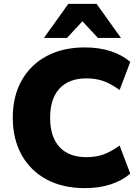

<svg xmlns="http://www.w3.org/2000/svg" viewBox="-20 -961 725 992"><path d="M419 11Q304 11 220.5 -34Q137 -79 91.5 -161Q46 -243 46 -353Q46 -463 91.5 -544.5Q137 -626 220.5 -671Q304 -716 419 -716Q492 -716 552 -696.5Q612 -677 653 -641L598 -496Q552 -529 513.5 -542.5Q475 -556 426 -556Q336 -556 287.5 -503.5Q239 -451 239 -353Q239 -254 287.5 -201.5Q336 -149 426 -149Q475 -149 513.5 -162.5Q552 -176 598 -209L653 -64Q612 -28 552 -8.5Q492 11 419 11ZM207 -765 333 -941H479L605 -765H486L406 -851L326 -765Z"/></svg>

Font: Mulish ExtraLight Black
Style: Regular
Weight: 900
Version: Version 3.603